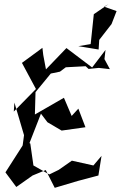

<svg xmlns="http://www.w3.org/2000/svg" viewBox="-20 -862 578 919"><path d="M455 -671 514 -747 538 -809 478 -830 499 -842 429 -794 414 -651 355 -641 452 -625ZM194 -504 267 -519 295 -540 390 -545 404 -532 453 -537 506 -531 480 -579 485 -623 421 -539 298 -632 200 -530 187 -599 183 -633 85 -561 152 -436 46 -328 49 -371 95 -215 89 -170 88 -165 6 -37 58 33 136 -22 199 -48 242 37 353 4 451 -22 466 -116 427 -70 324 -93 261 -49 216 -27 140 -70 125 -175 121 -177 176 -318 207 -277 275 -237 389 -253 355 -342 323 -307 286 -394 147 -314 150 -421 242 -533Z"/></svg>

Font: Charger Distortion
Style: 2It
Weight: 400
Designer: Jasper
Foundry: Cannot Into Space Fonts
Version: Version 0.98